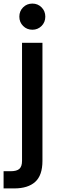

<svg xmlns="http://www.w3.org/2000/svg" viewBox="-48 -790 332 1072"><path d="M60 -697Q60 -728 81 -749Q102 -770 133 -770Q163 -770 184 -749Q205 -728 205 -697Q205 -666 184 -645Q163 -624 133 -624Q102 -624 81 -645Q60 -666 60 -697ZM189 108Q189 189 148.5 225.5Q108 262 31 262H-28V166H11Q46 166 60.5 152.5Q75 139 75 108V-551H189Z"/></svg>

Font: Poppins-Tabular Medium
Style: Regular
Weight: 500
Designer: Ninad Kale (Devanagari), Jonny Pinhorn (Latin)
Foundry: Indian Type Foundry
Version: Version 4.004